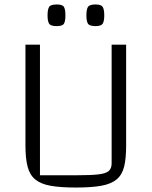

<svg xmlns="http://www.w3.org/2000/svg" viewBox="-20 -825 679 860"><path d="M320 15Q250 15 206 7Q162 -1 137.5 -21.5Q113 -42 103.5 -79Q94 -116 94 -173V-625H159V-40H325Q388 -40 421.5 -44Q455 -48 467.5 -59.5Q480 -71 480 -93V-625H545V-173Q545 -115 536 -78.5Q527 -42 502.5 -21.5Q478 -1 434 7Q390 15 320 15ZM408 -708Q381 -708 374 -719Q367 -730 367 -756Q367 -783 374 -794Q381 -805 408 -805Q433 -805 440 -794Q447 -783 447 -756Q447 -730 440 -719Q433 -708 408 -708ZM234 -708Q207 -708 200 -719Q193 -730 193 -756Q193 -783 200 -794Q207 -805 234 -805Q260 -805 266.5 -794Q273 -783 273 -756Q273 -730 266.5 -719Q260 -708 234 -708Z"/></svg>

Font: Changa ExtraLight
Style: Regular
Weight: 250
Designer: Eduardo Rodriguez Tunni
Foundry: Eduardo Rodriguez Tunni
Version: Version 3.002; ttfautohint (v1.8.2)